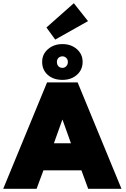

<svg xmlns="http://www.w3.org/2000/svg" viewBox="-36 -1171 782 1191"><path d="M306.5 -925.5 252 -1000.5 422 -1151 510 -1040ZM225.5 -787Q225.5 -835 261.8 -866.2Q298 -897.5 351.5 -897.5Q405 -897.5 440.8 -866.2Q476.5 -835 476.5 -787Q476.5 -738 441.2 -706.8Q406 -675.5 351.5 -675.5Q295 -675.5 260.2 -706.5Q225.5 -737.5 225.5 -787ZM317 -787Q317 -770 326.5 -760Q336 -750 351.5 -750Q365.5 -750 375.2 -760.5Q385 -771 385 -787Q385 -802 375 -811.8Q365 -821.5 351.5 -821.5Q336.5 -821.5 326.8 -812Q317 -802.5 317 -787ZM256 -660H445.5L717.5 0H511L469 -114.5H233.5L191 0H-16ZM298.5 -282.5H404L352 -428H350.5Z"/></svg>

Font: League Spartan Black
Style: Regular
Weight: 900
Foundry: The League of Moveable Type
Version: Version 2.002